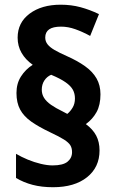

<svg xmlns="http://www.w3.org/2000/svg" viewBox="-20 -783 488 808"><path d="M49.3 -391.6Q49.3 -431.6 68.4 -461.4Q87.4 -491.2 117.7 -510.3Q86.9 -532.2 70.6 -560.8Q54.2 -589.4 54.2 -624.5Q54.2 -688 104.7 -725.6Q155.3 -763.2 235.4 -763.2Q279.8 -763.2 318.8 -752.7Q357.9 -742.2 396.5 -723.6L359.4 -631.8Q328.1 -648.9 297.4 -659.9Q266.6 -670.9 236.8 -670.9Q203.1 -670.9 186.8 -659.4Q170.4 -647.9 170.4 -625Q170.4 -608.9 180.2 -596.4Q189.9 -584 209.7 -572.5Q229.5 -561 260.3 -547.4Q305.7 -527.3 337.6 -504.6Q369.6 -481.9 386.2 -453.1Q402.8 -424.3 402.8 -386.2Q402.8 -341.3 386.5 -311.5Q370.1 -281.7 341.3 -260.7Q370.6 -239.3 384.8 -212.4Q398.9 -185.5 398.9 -149.9Q398.9 -79.1 346.2 -37.1Q293.5 4.9 203.1 4.9Q155.8 4.9 117.4 -5.1Q79.1 -15.1 47.4 -34.2V-135.7Q69.8 -122.6 96.9 -111.3Q124 -100.1 151.6 -93.5Q179.2 -86.9 201.2 -86.9Q245.1 -86.9 264.2 -102.5Q283.2 -118.2 283.2 -142.6Q283.2 -159.7 276.1 -171.4Q269 -183.1 249.5 -195.6Q230 -208 191.4 -226.1Q143.1 -249 111.6 -271.2Q80.1 -293.5 64.7 -322Q49.3 -350.6 49.3 -391.6ZM155.8 -405.3Q155.8 -386.7 165.3 -371.3Q174.8 -356 194.6 -342Q214.4 -328.1 244.6 -313.5L263.2 -303.7Q276.4 -314.5 285.9 -330.6Q295.4 -346.7 295.4 -368.7Q295.4 -389.2 286.6 -405.3Q277.8 -421.4 256.3 -436.5Q234.9 -451.7 195.3 -468.3Q177.7 -460.9 166.7 -444.3Q155.8 -427.7 155.8 -405.3Z"/></svg>

Font: Open Sans SemiCondensed
Style: Bold
Weight: 700
Width: 4
Designer: Monotype Design Team
Foundry: Monotype Imaging Inc.
Version: Version 3.003